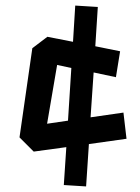

<svg xmlns="http://www.w3.org/2000/svg" viewBox="-20 -558 504 689"><path d="M289 111 209 106 218 -30 101 -14 50 -65 96 -385 150 -426 242 -408 250 -538 331 -533 322 -392 411 -374 396 -281 316 -298 305 -137 423 -154 434 -60 299 -41ZM149 -114 224 -125 236 -314 185 -325Z"/></svg>

Font: ZCOOL KuaiLe
Style: Regular
Weight: 400
Designer: Lui Bingke
Foundry: ZCOOL
Version: Version 3.51;August 12, 2021;FontCreator 13.0.0.2613 64-bit